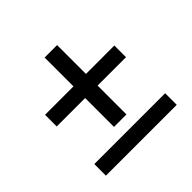

<svg xmlns="http://www.w3.org/2000/svg" viewBox="-140 -683 810 810"><g transform="rotate(-45 265.0 -278.5)"><path d="M479.2 -80.1H56.6V-11H479.2ZM470 -374H300.5V-546.1H226.1V-374H56.6V-304.4H226.1V-132.3H300.5V-304.4H470Z"/></g></svg>

Font: Estedad-FD-VF Thin
Style: Regular
Weight: 100
Designer: Amin Abedi
Version: Version 5.0